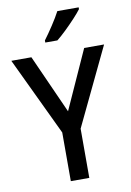

<svg xmlns="http://www.w3.org/2000/svg" viewBox="-101 -1002 724 1064"><g transform="rotate(-10 261.0 -470.5)"><path d="M261 -384 410 -714H522L313 -277V0H209V-274L0 -714H113ZM419 -931Q405 -912 378.5 -883.5Q352 -855 323 -827Q294 -799 271 -781H203V-793Q227 -825 254 -866Q281 -907 299 -941H419Z"/></g></svg>

Font: Noto Sans Thai SemCond Med
Style: Regular
Weight: 500
Width: 4
Designer: Monotype Design Team
Foundry: Monotype Imaging Inc.
Version: Version 2.002; ttfautohint (v1.8.4.7-5d5b)